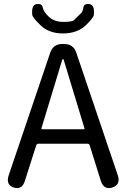

<svg xmlns="http://www.w3.org/2000/svg" viewBox="-20 -959 647 982"><path d="M50 0Q8 -14 25 -64L237 -690Q252 -734 299 -734H308Q355 -734 370 -690L582 -64Q599 -15 555 0Q510 14 495 -36L439 -215Q436 -224 427 -224H177Q168 -224 165 -215L108 -36Q93 14 50 0ZM192 -303Q191 -298 196 -298H408Q413 -298 412 -303L307 -649Q304 -658 302 -658Q300 -658 297 -649ZM186 -831Q147 -869 145 -883Q140 -934 167 -938Q195 -942 198.5 -921Q202 -900 228 -875Q257 -847 303 -847Q349 -847 358 -856Q377 -875 396 -893Q403 -900 406.5 -921Q410 -942 438 -938Q465 -934 460 -883Q459 -869 420 -831Q376 -788 302.5 -788Q229 -788 186 -831Z"/></svg>

Font: Resource Han Rounded CN
Style: Regular
Weight: 400
Designer: Cyano Hao (round all glyphs); Ryoko NISHIZUKA  (kana, bopomofo & ideographs); Paul D. Hunt (Latin, Greek & Cyrillic); Sa
Foundry: Cyano Hao
Version: 0.990